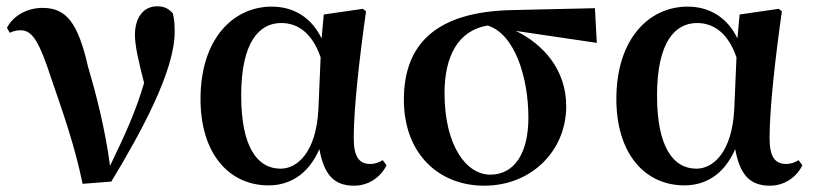

<svg xmlns="http://www.w3.org/2000/svg" viewBox="-20 -573 2580 609"><path d="M242 10 333 3C427 -152 534 -348 534 -471C534 -496 533 -511 528 -531C514 -546 501 -553 479 -553C433 -553 408 -515 408 -462C408 -429 419 -380 437 -310C411 -220 375 -142 329 -47C314 -161 286 -271 259 -362C227 -503 189 -548 115 -548C69 -548 24 -526 2 -485L11 -469C21 -474 32 -477 46 -477C84 -477 106 -436 142 -326C176 -226 216 -117 242 10Z M832 15C894 15 956 -15 993 -100C1008 -18 1040 16 1103 16C1151 16 1189 -13 1206 -49L1194 -65C1182 -58 1171 -53 1154 -53C1119 -53 1102 -76 1102 -135C1102 -229 1120 -389 1141 -537L1131 -545L1007 -527L1000 -451C969 -516 913 -552 842 -552C719 -552 616 -449 616 -259C616 -86 706 15 832 15ZM997 -391 990 -227C983 -90 923 -38 870 -38C795 -38 745 -109 745 -270C745 -441 803 -500 872 -500C923 -500 970 -470 997 -391Z M1516 16C1666 16 1776 -95 1776 -236C1776 -352 1703 -433 1616 -475L1873 -437L1867 -547L1604 -541C1361 -536 1261 -431 1261 -257C1261 -85 1372 16 1516 16ZM1527 -492C1613 -465 1656 -327 1656 -200C1656 -86 1611 -19 1535 -19C1459 -19 1390 -111 1390 -278C1390 -394 1433 -477 1527 -492Z M2151 15C2213 15 2275 -15 2312 -100C2327 -18 2359 16 2422 16C2470 16 2508 -13 2525 -49L2513 -65C2501 -58 2490 -53 2473 -53C2438 -53 2421 -76 2421 -135C2421 -229 2439 -389 2460 -537L2450 -545L2326 -527L2319 -451C2288 -516 2232 -552 2161 -552C2038 -552 1935 -449 1935 -259C1935 -86 2025 15 2151 15ZM2316 -391 2309 -227C2302 -90 2242 -38 2189 -38C2114 -38 2064 -109 2064 -270C2064 -441 2122 -500 2191 -500C2242 -500 2289 -470 2316 -391Z"/></svg>

Font: Noto Serif JP
Style: Bold
Weight: 700
Designer: Ryoko NISHIZUKA 西塚涼子 (kana & ideographs); Frank Grießhammer (Latin, Greek & Cyrillic); Wenlong ZHANG 张文龙 (bopomofo); San
Foundry: Adobe
Version: Version 2.001;hotconv 1.1.0;makeotfexe 2.6.0